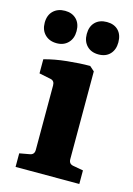

<svg xmlns="http://www.w3.org/2000/svg" viewBox="-103 -657 491 710"><g transform="rotate(15 143.0 -302.5)"><path d="M217 -80Q217 -62 234 -59L273 -52V0H29V-52L68 -59Q85 -62 85 -80V-327Q85 -345 69 -348L25 -357V-411Q64 -422 112 -427Q160 -432 199 -432L217 -416ZM117 -543Q117 -515 100.5 -498Q84 -481 57 -481Q29 -481 12 -498Q-5 -515 -5 -543Q-5 -572 12 -588.5Q29 -605 57 -605Q84 -605 100.5 -588.5Q117 -572 117 -543ZM277 -543Q277 -515 261 -498Q245 -481 217 -481Q189 -481 172.5 -498Q156 -515 156 -543Q156 -572 172.5 -588.5Q189 -605 217 -605Q245 -605 261 -588.5Q277 -572 277 -543Z"/></g></svg>

Font: Yrsa
Style: Regular
Weight: 400
Designer: Anna Giedrys (Yrsa+Rasa design), David Brezina (Yrsa art-direction, Rasa art-direction, design)
Foundry: Rosetta Type Foundry
Version: Version 2.004